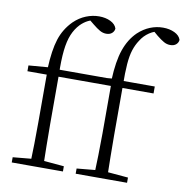

<svg xmlns="http://www.w3.org/2000/svg" viewBox="-88 -895 946 979"><g transform="rotate(10 385.5 -405.5)"><path d="M37 0V-27L154 -38H176L302 -27V0ZM131 0Q133 -56 134 -113Q135 -170 135 -226V-472H35V-502L158 -512L134 -500V-504Q138 -599 156.5 -656.5Q175 -714 218 -757Q246 -784 279.5 -797.5Q313 -811 347 -811Q381 -811 406.5 -798.5Q432 -786 439 -764Q438 -750 427 -740Q416 -730 397 -730Q380 -730 364 -739Q348 -748 326 -766L299 -788V-798H338V-789Q314 -787 294 -777Q274 -767 256 -749Q233 -725 219 -691.5Q205 -658 199.5 -607.5Q194 -557 196 -482V-226Q196 -170 197 -113Q198 -56 199 0ZM166 -472V-508H477V-472ZM368 0V-27L485 -38H507L634 -27V0ZM462 0Q464 -56 465.5 -113Q467 -170 467 -226V-472H367V-502L489 -512L465 -500V-504Q469 -600 489.5 -659.5Q510 -719 550 -758Q579 -785 611.5 -798Q644 -811 678 -811Q712 -811 738 -798.5Q764 -786 771 -764Q770 -750 759 -740Q748 -730 728 -730Q711 -730 695 -739Q679 -748 658 -765L630 -789V-798H669V-789Q639 -787 612 -769Q585 -751 568 -723Q552 -699 542.5 -669.5Q533 -640 529.5 -596Q526 -552 527 -485V-226Q527 -170 528 -113Q529 -56 530 0ZM497 -472V-508H688V-472Z"/></g></svg>

Font: Noto Serif KR ExtraLight
Style: Regular
Weight: 200
Designer: Ryoko NISHIZUKA 西塚涼子 (kana & ideographs); Frank Grießhammer (Latin, Greek & Cyrillic); Wenlong ZHANG 张文龙 (bopomofo); San
Foundry: Adobe
Version: Version 2.002-H1;hotconv 1.1.0;makeotfexe 2.6.0